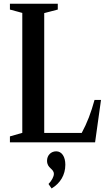

<svg xmlns="http://www.w3.org/2000/svg" viewBox="-20 -782 584 1055"><path d="M34.5 0H502.5L535 -233H499.5C480 -162.5 459.5 -108 429 -51.5H223V-710L297.5 -729.5V-761.5H34.5V-729.5L102.5 -711V-52L34.5 -32.5ZM263.5 253.5C312 224.5 339 178.5 339 123C339 79 319.5 49.5 289 49.5C259.5 49.5 238.5 72 238.5 101C238.5 144.5 276 143 276 174C276 188 264 211.5 246.5 229Z"/></svg>

Font: Libre Caslon Condensed SemiBold
Style: Regular
Weight: 600
Designer: Pablo Impallari, Rodrigo Fuenzalida, Katja Schimmel, Ertekin Erdin
Foundry: Pablo Impallari, Rodrigo Fuenzalida
Version: Version 2.000;gftools[0.9.33]